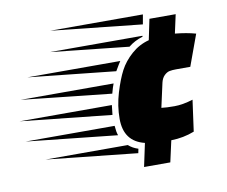

<svg xmlns="http://www.w3.org/2000/svg" viewBox="-326 -720 1040 879"><g transform="rotate(-10 193.5 -280.5)"><path d="M497 -351Q479 -351 466.5 -348.5Q454 -346 442 -334.5Q430 -323 425 -302L400 -189Q423 -186 461 -186Q499 -186 547 -201L527 -56Q476 -36 419 -35L397 64H275L298 -44Q203 -67 203 -172Q203 -233 221 -292.5Q239 -352 259 -390Q279 -428 315 -460Q351 -492 397 -504L417 -600H539L520 -513Q573 -508 616 -496L563 -351ZM383 -580 -40 -625H391ZM174 -196 -250 -241H179ZM204 -337Q198 -322 190 -292L-228 -337ZM252 -433Q245 -423 226 -390L-180 -433ZM175 -145Q177 -116 183 -100L-239 -145ZM264 -23 260 -3 -163 -48H219Q238 -31 264 -23ZM372 -529V-525Q333 -513 305 -490L-58 -529Z"/></g></svg>

Font: Faster One
Style: Regular
Weight: 400
Designer: Eduardo Rodriguez Tunni
Foundry: Eduardo Rodriguez Tunni
Version: Version 1.002